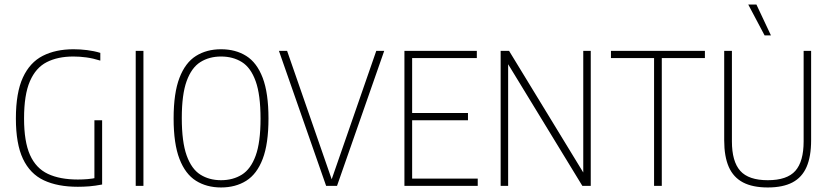

<svg xmlns="http://www.w3.org/2000/svg" viewBox="-20 -819 3673 846"><path d="M323 4Q234 4 173.2 -24.5Q112.5 -53 81.2 -119Q50 -185 50 -297Q50 -410.5 80.8 -477.2Q111.5 -544 168.5 -573Q225.5 -602 304 -602Q333.5 -602 364 -598.2Q394.5 -594.5 422 -586V-552Q390 -562 360.8 -566Q331.5 -570 303 -570Q234.5 -570 186 -545.2Q137.5 -520.5 111.8 -461Q86 -401.5 86 -297Q86 -195 112.2 -136.2Q138.5 -77.5 191.2 -52.8Q244 -28 323 -28Q345 -28 366 -29.8Q387 -31.5 407 -36L396 -20V-289H430V-6Q398.5 0 373.5 2Q348.5 4 323 4Z M578 0V-595H612V0Z M954 7Q890.5 7 843.5 -22.5Q796.5 -52 770.8 -118.8Q745 -185.5 745 -297Q745 -409 770.8 -476Q796.5 -543 843.5 -572.5Q890.5 -602 954 -602Q1018 -602 1065 -572.5Q1112 -543 1137.5 -476Q1163 -409 1163 -297Q1163 -185.5 1137.5 -118.8Q1112 -52 1065 -22.5Q1018 7 954 7ZM954 -25Q1006.5 -25 1045.8 -49.5Q1085 -74 1106.5 -133Q1128 -192 1128 -296Q1128 -401.5 1106.5 -461.2Q1085 -521 1045.8 -545.5Q1006.5 -570 954 -570Q902 -570 863 -545.5Q824 -521 802.5 -462Q781 -403 781 -299Q781 -193.5 802.5 -133.8Q824 -74 863 -49.5Q902 -25 954 -25Z M1417 0 1209 -595H1245L1445 -19H1438L1638 -595H1673L1465 0Z M1762 0V-595H2081V-563H1796V-32H2085V0ZM1791 -289V-321H2042V-289Z M2186 0V-595H2223L2564 -36H2550V-595H2583V0H2546L2205 -559H2219V0Z M2862 0V-563H2672V-595H3086V-563H2896V0Z M3363 7Q3296.5 7 3254 -15.2Q3211.5 -37.5 3191.2 -83.5Q3171 -129.5 3171 -201V-595H3205V-196Q3205 -107.5 3241.8 -66.2Q3278.5 -25 3363 -25Q3448 -25 3484.5 -66.2Q3521 -107.5 3521 -196V-595H3554V-201Q3554 -129.5 3534 -83.5Q3514 -37.5 3471.8 -15.2Q3429.5 7 3363 7ZM3349 -663 3277 -799H3313L3377 -663Z"/></svg>

Font: Encode Sans SC Condensed Thin
Style: Regular
Weight: 100
Width: 3
Designer: Multiple Designers
Foundry: Impallari Type
Version: Version 3.002